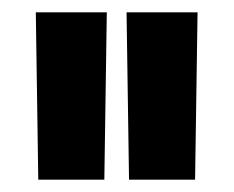

<svg xmlns="http://www.w3.org/2000/svg" viewBox="-20 -720 379 311"><path d="M38 -700H153L149 -429H42ZM300 -700 296 -429H189L185 -700Z"/></svg>

Font: CyStack Display SemiBold
Style: Regular
Weight: 600
Designer: Weizhong Zhang
Foundry: 本地遙控
Version: Version 1.000;Glyphs 3.1.2 (3151)